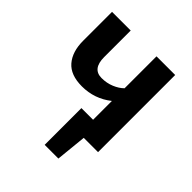

<svg xmlns="http://www.w3.org/2000/svg" viewBox="-191 -651 931 931"><g transform="rotate(45 274.5 -185.5)"><path d="M360 158H266V-94H346V-223Q279 -170 193 -170Q115 -170 78 -213Q41 -256 41 -331V-529H169V-347Q169 -266 232 -266Q267 -266 297 -278.5Q327 -291 346 -310V-529H474V0H376Z"/></g></svg>

Font: Trujillo Medium
Style: Regular
Weight: 500
Designer: Fira Sans original fonts by bBox Type GmbH, Carrois Corporate GbR, & Edenspiekermann AG / Changes by Cristiano Sobral
Foundry: Fira Sans original fonts by bBox Type GmbH, Carrois Corporate GbR, & Edenspiekermann AG / Changes by Cristiano Sobral
Version: Version 4.301;October 17, 2021;FontCreator 14.0.0.2814 64-bi